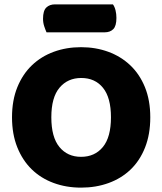

<svg xmlns="http://www.w3.org/2000/svg" viewBox="-20 -841 743 879"><path d="M35 -304Q35 -382 59.5 -442Q84 -502 126.5 -542.5Q169 -583 226.5 -604Q284 -625 351 -625Q418 -625 475.5 -604Q533 -583 576 -542.5Q619 -502 643.5 -442Q668 -382 668 -304Q668 -226 644 -165.5Q620 -105 577.5 -64.5Q535 -24 477 -3Q419 18 351 18Q283 18 225 -3.5Q167 -25 125 -66Q83 -107 59 -167Q35 -227 35 -304ZM215 -304Q215 -213 252 -168Q289 -123 351 -123Q414 -123 451 -168Q488 -213 488 -304Q488 -394 451.5 -439Q415 -484 352 -484Q290 -484 252.5 -439.5Q215 -395 215 -304ZM193 -693Q188 -704 182.5 -720.5Q177 -737 177 -755Q177 -792 192 -806.5Q207 -821 232 -821H497Q505 -810 509 -793.5Q513 -777 513 -759Q513 -722 498.5 -707.5Q484 -693 459 -693Z"/></svg>

Font: Baloo Bhai
Style: Regular
Weight: 400
Designer: Supriya Tembe, Noopur Datye and Ek Type
Foundry: Ek Type
Version: Version 1.100;PS 1.000;hotconv 1.0.88;makeotf.lib2.5.647800;